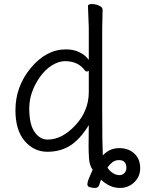

<svg xmlns="http://www.w3.org/2000/svg" viewBox="-20 -729 710 945"><path d="M417 -113Q375 -45 328 -14Q279 18 213 18Q147 18 101.5 -35Q56 -88 56 -186Q56 -304 132 -395Q208 -486 305 -486Q343 -486 372 -471.5Q401 -457 417 -434V-593L413 -699Q413 -709 431 -709Q449 -709 467 -701.5Q485 -694 485 -681L483 -592V-191Q483 -28 486 36Q519 0 567 0Q612 0 641 26.5Q670 53 670 99Q670 140 641 168Q612 196 571 196Q543 196 520 185Q497 174 477 155Q472 168 468 182Q464 196 447 196Q438 196 424 193Q410 190 410 178Q410 170 415 156Q420 142 426.5 128Q433 114 436 107Q420 84 418 49.5Q416 15 416 -12ZM534 122Q551 133 567 133Q582 133 592 123Q602 113 602 98Q602 59 566 59Q547 59 533.5 69.5Q520 80 509 95Q516 109 534 122ZM417 -381Q413 -377 407.5 -377Q402 -377 398 -382Q365 -428 300 -428Q269 -428 236 -407.5Q203 -387 178 -352Q124 -276 124 -196Q124 -116 150.5 -79Q177 -42 214 -42Q286 -42 351.5 -113Q417 -184 417 -276Z"/></svg>

Font: Fusion Kai T
Style: Regular
Weight: 400
Designer: Fontworks Inc.
Version: Version 24.134;May 13, 2024